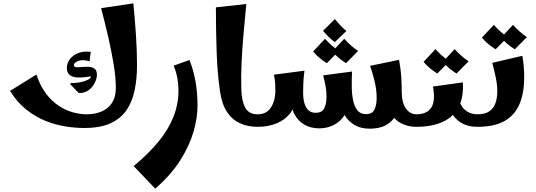

<svg xmlns="http://www.w3.org/2000/svg" viewBox="-20 -759 3207 1149"><path d="M484 7Q431 7 371 -2.5Q311 -12 251.5 -36Q192 -60 137.5 -103Q83 -146 40 -215L198 -313Q220 -246 254.5 -200Q289 -154 330.5 -126.5Q372 -99 415.5 -87Q459 -75 498 -75Q547 -75 586 -91Q625 -107 648.5 -141Q672 -175 673 -227Q674 -288 661.5 -366Q649 -444 629 -532Q609 -620 585 -710L778 -739Q787 -648 793.5 -551.5Q800 -455 800 -368Q800 -287 785.5 -218Q771 -149 736 -98.5Q701 -48 639.5 -20.5Q578 7 484 7ZM452 -202 401 -254 403 -262Q429 -261 456.5 -266Q484 -271 504 -280.5Q524 -290 525 -302Q509 -300 485 -297Q461 -294 437 -296Q413 -298 396.5 -311Q380 -324 380 -354Q380 -379 396.5 -402.5Q413 -426 445 -440Q477 -454 523 -449L516 -392Q474 -405 448 -394Q422 -383 422 -370Q422 -358 436 -357Q450 -356 470.5 -358Q491 -360 511.5 -359Q532 -358 546 -348Q560 -338 560 -311Q560 -291 548 -265Q536 -239 512 -220.5Q488 -202 452 -202Z M909 370 780 235Q869 161 928.5 88.5Q988 16 1018 -60Q1048 -136 1048 -217Q1048 -256 1041 -293.5Q1034 -331 1019 -366L1114 -400Q1137 -342 1149.5 -274Q1162 -206 1162 -125Q1162 -53 1137.5 31Q1113 115 1058 201.5Q1003 288 909 370Z M1522 0Q1463 0 1416 -21.5Q1369 -43 1338.5 -89Q1308 -135 1297 -210Q1281 -318 1276.5 -446.5Q1272 -575 1272 -715L1454 -735Q1445 -642 1437 -552Q1429 -462 1425.5 -380.5Q1422 -299 1424 -228Q1426 -155 1447.5 -115Q1469 -75 1522 -75L1542 -38Z M2192 11Q2139 11 2102 -11Q2065 -33 2045 -66Q2025 -99 2021 -132L2085 -245Q2085 -198 2093 -159.5Q2101 -121 2119 -98.5Q2137 -76 2169 -76Q2208 -76 2221 -103.5Q2234 -131 2234 -172Q2234 -220 2223 -267.5Q2212 -315 2195 -365L2368 -401Q2373 -375 2376.5 -347.5Q2380 -320 2382 -287.5Q2384 -255 2384 -212Q2384 -153 2365.5 -102Q2347 -51 2305 -20Q2263 11 2192 11ZM1522 0V-75Q1555 -75 1575.5 -89.5Q1596 -104 1607.5 -126Q1619 -148 1623.5 -172Q1628 -196 1628 -215Q1628 -241 1626.5 -263Q1625 -285 1619 -312L1802 -336Q1799 -315 1797.5 -296Q1796 -277 1795 -255.5Q1794 -234 1794 -202L1746 -172Q1746 -121 1717 -82Q1688 -43 1637 -21.5Q1586 0 1522 0ZM1889 9Q1842 9 1803.5 -12Q1765 -33 1742.5 -75Q1720 -117 1720 -181L1794 -202Q1794 -171 1801 -144Q1808 -117 1824.5 -100.5Q1841 -84 1869 -84Q1907 -84 1920.5 -111Q1934 -138 1934 -179Q1934 -212 1929 -240Q1924 -268 1914 -308L2087 -331Q2086 -315 2085.5 -297.5Q2085 -280 2085 -245Q2085 -162 2060.5 -105Q2036 -48 1992 -19.5Q1948 9 1889 9ZM2472 0Q2422 0 2381 -21Q2340 -42 2316.5 -86.5Q2293 -131 2293 -202L2384 -212Q2384 -145 2409 -110Q2434 -75 2472 -75L2492 -38ZM1984 -507Q1964 -521 1947 -538Q1930 -555 1913 -574L1984 -645Q2001 -625 2016 -608Q2031 -591 2053 -574ZM1936 -381Q1913 -395 1891.5 -413Q1870 -431 1854 -451L1925 -527Q1944 -506 1963.5 -488.5Q1983 -471 2008 -454ZM2051 -381Q2028 -395 2006.5 -413Q1985 -431 1969 -451L2040 -527Q2059 -506 2078.5 -488.5Q2098 -471 2123 -454Z M2472 0V-75Q2534 -75 2560.5 -114.5Q2587 -154 2571 -241L2750 -266Q2754 -197 2737 -147Q2720 -97 2683.5 -64.5Q2647 -32 2593.5 -16Q2540 0 2472 0ZM2837 0Q2778 0 2737 -26Q2696 -52 2675 -97Q2654 -142 2654 -199L2719 -223Q2719 -175 2733.5 -142Q2748 -109 2775 -92Q2802 -75 2837 -75L2857 -38ZM2597 -319Q2574 -333 2552.5 -351Q2531 -369 2515 -389L2586 -465Q2605 -444 2624.5 -426.5Q2644 -409 2669 -392ZM2712 -319Q2689 -333 2667.5 -351Q2646 -369 2630 -389L2701 -465Q2720 -444 2739.5 -426.5Q2759 -409 2784 -392Z M2837 0V-75Q2883 -75 2908.5 -93Q2934 -111 2945 -142Q2956 -173 2956 -212Q2956 -253 2946.5 -297Q2937 -341 2926 -383L3106 -425Q3112 -390 3114.5 -359Q3117 -328 3117 -297Q3117 -204 3089.5 -137.5Q3062 -71 3000.5 -35.5Q2939 0 2837 0ZM2946 -464Q2923 -478 2901.5 -496Q2880 -514 2864 -534L2935 -610Q2954 -589 2973.5 -571.5Q2993 -554 3018 -537ZM3061 -464Q3038 -478 3016.5 -496Q2995 -514 2979 -534L3050 -610Q3069 -589 3088.5 -571.5Q3108 -554 3133 -537Z"/></svg>

Font: Marhey Light Medium
Style: Regular
Weight: 500
Version: Version 1.000